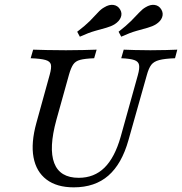

<svg xmlns="http://www.w3.org/2000/svg" viewBox="-20 -781 770 812"><path d="M291.9 11.3Q220.2 11.3 176.6 -21.8Q133.1 -54.8 121.8 -115.7Q110.5 -176.6 133.9 -261.3L190.3 -465.3Q198.4 -494.4 195.2 -508.1Q191.9 -521.8 172.2 -527.4Q152.4 -533.1 109.7 -534.7L120.2 -571Q142.7 -570.2 178.2 -569.4Q213.7 -568.5 258.9 -568.5Q298.4 -568.5 331.9 -569.4Q365.3 -570.2 388.7 -571L378.2 -534.7Q338.7 -533.1 319 -527.8Q299.2 -522.6 289.5 -508.1Q279.8 -493.5 271.8 -465.3L218.5 -274.2Q185.5 -154 209.3 -91.5Q233.1 -29 312.9 -29Q378.2 -29 421.8 -71.8Q465.3 -114.5 490.3 -202.4L562.9 -462.9Q571 -491.9 568.1 -506.5Q565.3 -521 548 -527Q530.6 -533.1 492.7 -534.7L503.2 -571Q521.8 -570.2 550.8 -569.4Q579.8 -568.5 616.1 -568.5Q653.2 -568.5 682.3 -569.4Q711.3 -570.2 729.8 -571L720.2 -534.7Q676.6 -533.1 653.6 -527Q630.6 -521 619.8 -506.9Q608.9 -492.7 600.8 -462.9L523.4 -188.7Q495.2 -87.9 438.3 -38.3Q381.5 11.3 291.9 11.3ZM317.7 -625.8 306.5 -646.8Q339.5 -671.8 359.7 -691.9Q379.8 -712.1 393.5 -727.4Q407.3 -742.7 421 -750Q441.9 -762.9 460.1 -760.1Q478.2 -757.3 487.9 -741.1Q497.6 -725 491.1 -708.1Q484.7 -691.1 464.5 -678.2Q450 -669.4 429.8 -663.7Q409.7 -658.1 382.3 -650.4Q354.8 -642.7 317.7 -625.8ZM492.7 -625.8 481.5 -646.8Q513.7 -671.8 533.9 -691.9Q554 -712.1 568.1 -727.4Q582.3 -742.7 595.2 -750Q616.1 -762.9 634.3 -760.1Q652.4 -757.3 662.1 -741.1Q671.8 -725 665.7 -708.1Q659.7 -691.1 639.5 -678.2Q625 -669.4 604.8 -663.7Q584.7 -658.1 557.3 -650.4Q529.8 -642.7 492.7 -625.8Z"/></svg>

Font: Playfair 9pt
Style: Italic
Weight: 400
Italic angle: -15.6°
Designer: Claus Eggers Sørensen
Foundry: Claus Eggers Sørensen
Version: Version 2.001;gftools[0.9.30]